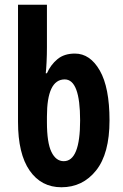

<svg xmlns="http://www.w3.org/2000/svg" viewBox="-20 -780 518 810"><path d="M442 -272Q442 -411 401 -482.5Q360 -554 296 -554Q251 -554 222.5 -530.5Q194 -507 178 -471H173Q175 -487 176.5 -518.5Q178 -550 178 -580V-760H56V-266Q56 -131 105 -60.5Q154 10 239 10Q329 10 385.5 -61Q442 -132 442 -272ZM178 -264V-288Q178 -445 253 -445Q318 -445 318 -272Q318 -100 249 -100Q216 -100 197 -139Q178 -178 178 -264Z"/></svg>

Font: Noto Sans UI Condensed
Style: Bold
Weight: 700
Width: 3
Designer: Monotype Design Team
Foundry: Monotype Imaging Inc.
Version: 1.001